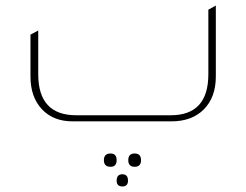

<svg xmlns="http://www.w3.org/2000/svg" viewBox="-20 -438 889 693"><path d="M242 0Q172 0 131 -44Q90 -88 90 -162V-313L118 -328V-170Q118 -22 255 -22H596Q732 -22 732 -170V-403L759 -418V-162Q759 -87 716 -43.5Q673 0 599 0ZM379 164Q355 164 355 140Q355 116 379 116Q401 116 401 140Q401 164 379 164ZM466 164Q443 164 443 140Q443 116 466 116Q489 116 489 140Q489 164 466 164ZM422 235Q401 235 401 214Q401 191 422 191Q442 191 442 214Q442 235 422 235Z"/></svg>

Font: Tajawal ExtraLight
Style: Regular
Weight: 275
Designer: Boutros Fonts
Foundry: Created by Boutros International 2017
Version: Version 1.700